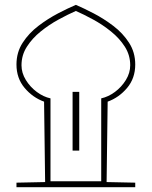

<svg xmlns="http://www.w3.org/2000/svg" viewBox="-20 -782 634 802"><path d="M48.8 0V-19L168.5 -21.5L164.1 -357.4Q116.7 -374.5 82.8 -414.8Q48.8 -455.1 48.8 -512.7Q48.8 -563.5 74.7 -603.5Q100.6 -643.6 140.4 -673.8Q180.2 -704.1 222.4 -726.1Q264.6 -748 296.9 -761.7Q329.1 -748 371.3 -726.1Q413.6 -704.1 453.4 -673.8Q493.2 -643.6 519 -603.5Q544.9 -563.5 544.9 -512.7Q544.9 -455.1 511 -414.8Q477.1 -374.5 429.7 -357.4L425.3 -21.5L544.9 -19V0ZM402.8 -24.9V-371.1Q432.1 -377.4 460 -397.9Q487.8 -418.5 505.9 -448Q523.9 -477.5 523.9 -509.3Q523.9 -551.8 501.5 -586.9Q479 -622.1 443.6 -650.6Q408.2 -679.2 369.1 -700.4Q330.1 -721.7 296.9 -736.3Q263.7 -721.7 224.6 -700.4Q185.5 -679.2 150.1 -650.6Q114.7 -622.1 92.3 -586.9Q69.8 -551.8 69.8 -509.3Q69.8 -477.5 87.9 -448Q106 -418.5 133.8 -397.9Q161.6 -377.4 190.9 -371.1V-24.9ZM283.2 -398.4H311V-152.8H283.2Z"/></svg>

Font: Pinar DS1 Light
Style: Regular
Weight: 300
Designer: Amin Abedi
Version: Version 3.000